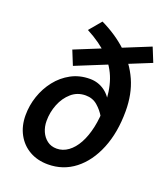

<svg xmlns="http://www.w3.org/2000/svg" viewBox="-137 -830 813 938"><g transform="rotate(20 269.5 -361.5)"><path d="M221 12Q167 12 125.5 -11.5Q84 -35 60.5 -78Q37 -121 37 -177Q37 -228 53.5 -276.5Q70 -325 101 -364.5Q132 -404 175.5 -427.5Q219 -451 273 -451Q316 -451 350 -426.5Q384 -402 401 -357L384 -296Q368 -324 342.5 -346Q317 -368 281 -368Q238 -368 207 -341Q176 -314 159.5 -272.5Q143 -231 143 -186Q143 -156 154 -131Q165 -106 185.5 -90.5Q206 -75 235 -75Q267 -75 294.5 -95Q322 -115 342 -151.5Q362 -188 373 -238.5Q384 -289 384 -350Q384 -427 364 -484.5Q344 -542 299.5 -587.5Q255 -633 181 -672L234 -735Q313 -697 370.5 -643.5Q428 -590 459 -520.5Q490 -451 490 -362Q490 -251 455.5 -166.5Q421 -82 360.5 -35Q300 12 221 12ZM172 -482 142 -556 506 -704 536 -630Z"/></g></svg>

Font: Source Sans 3 SemiBold
Style: Italic
Weight: 600
Italic angle: -11°
Designer: Paul D. Hunt
Foundry: Adobe
Version: Version 3.046;hotconv 1.0.118;makeotfexe 2.5.65603